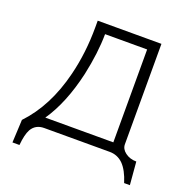

<svg xmlns="http://www.w3.org/2000/svg" viewBox="-143 -826 1097 1106"><g transform="rotate(20 406.0 -272.5)"><path d="M270.5 -685.5V-645.5Q270.5 -488.3 235.4 -347.7Q182.6 -132.8 55.7 1L48.8 141.6H91.8Q97.7 76.2 115.2 43.9Q139.6 1 192.4 1H593.8Q641.6 1 675.8 34.2Q710.9 69.3 733.4 141.6H768.6L756.8 1Q716.8 1 688.5 -20.5Q661.1 -41 661.1 -70.3V-685.5ZM336.9 -627H594.7V-57.6H177.7Q261.7 -179.7 305.7 -372.1Q335.9 -511.7 336.9 -627Z"/></g></svg>

Font: Dotum
Style: Regular
Weight: 400
Version: Version 2.21